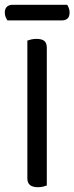

<svg xmlns="http://www.w3.org/2000/svg" viewBox="-24 -775 310 800"><path d="M90 -363H171V-2Q166 0 156 2.5Q146 5 134 5Q112 5 101 -4Q90 -13 90 -32ZM171 -296H90V-606Q95 -608 105.5 -610.5Q116 -613 128 -613Q150 -613 160.5 -604.5Q171 -596 171 -576ZM234 -690H7Q3 -696 -0.5 -704Q-4 -712 -4 -722Q-4 -739 5 -747Q14 -755 28 -755H256Q260 -749 263 -740.5Q266 -732 266 -723Q266 -706 257.5 -698Q249 -690 234 -690Z"/></svg>

Font: Baloo Bhaijaan 2
Style: Regular
Weight: 400
Designer: Sanskriti Dholi, Noopur Datye and Ek Type
Foundry: Ek Type
Version: Version 1.701